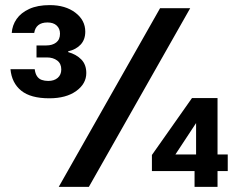

<svg xmlns="http://www.w3.org/2000/svg" viewBox="-20 -732 931 752"><path d="M173 -347Q100 -347 63 -377Q26 -407 21 -461H116Q118 -444 125 -433.5Q132 -423 143.5 -419Q155 -415 169 -415Q192 -415 206 -427Q220 -439 220 -460Q220 -483 204 -495Q188 -507 164 -507H123V-554H161Q185 -554 200 -565.5Q215 -577 215 -600Q215 -620 202 -632Q189 -644 166 -644Q143 -644 130 -633.5Q117 -623 114 -603H26Q28 -633 45 -657.5Q62 -682 94.5 -697Q127 -712 175 -712Q236 -712 275 -682.5Q314 -653 314 -608Q314 -577 296 -557.5Q278 -538 247 -531V-528Q279 -519 298.5 -499Q318 -479 318 -446Q318 -404 278.5 -375.5Q239 -347 173 -347ZM210 0 607 -700H725L328 0ZM742 0V-62H575V-125L732 -348H832V-127H872V-62H832V0ZM667 -127H748V-250Z"/></svg>

Font: DM Sans 10pt SemiBold
Style: Regular
Weight: 600
Version: Version 4.004;gftools[0.9.30]